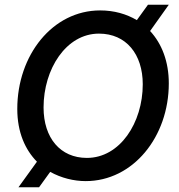

<svg xmlns="http://www.w3.org/2000/svg" viewBox="-20 -755 755 811"><path d="M342 10C542 10 693 -177 693 -403C693 -494 664 -570 614 -624L693 -735H605L558 -670C514 -696 462 -711 403 -711C202 -711 53 -522 53 -295C53 -195 87 -122 136 -72L58 36H145L192 -29C239 -3 292 10 342 10ZM347 -88C235 -88 164 -172 164 -301C164 -463 259 -613 398 -613C513 -613 583 -526 583 -399C583 -237 487 -88 347 -88Z"/></svg>

Font: Fixel Text 20240404 Medium
Style: Italic
Weight: 500
Width: 4
Italic angle: -10°
Designer: AlfaBravo + MacPaw
Foundry: Kyrylo Tkachov, Marchela Mozhyna, Serhii Makarenko, Maria Weinstein, Zakhar Kryvoshyya
Version: Version 1.211;Glyphs 3.2 (3225)